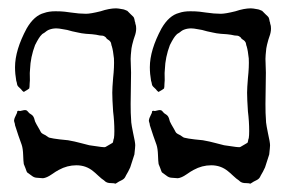

<svg xmlns="http://www.w3.org/2000/svg" viewBox="-20 -629 686 460"><path d="M615 -228Q610 -217 605 -209Q604 -207 603 -205Q602 -203 600 -201Q598 -199 594 -197Q590 -195 588 -194L580 -189L575 -190Q563 -190 559 -192Q556 -193 552 -197Q547 -200 538.5 -208Q530 -216 526 -219Q509 -233 486 -233Q464 -233 444 -222Q438 -219 426.5 -211Q415 -203 406 -202L393 -203Q385 -203 379 -208Q369 -215 368 -216Q367 -217 364 -226L360 -236Q359 -242 358.5 -257.5Q358 -273 355 -282Q352 -290 347 -304.5Q342 -319 339 -329Q339 -332 337.5 -336Q336 -340 337 -342Q337 -345 343 -357Q344 -358 344 -360Q344 -362 345 -363Q347 -364 348.5 -363.5Q350 -363 351 -363Q362 -366 365 -365Q367 -365 369.5 -362Q372 -359 373 -358Q381 -353 382 -351Q385 -347 387 -338Q388 -335 398 -318Q401 -312 402 -311Q404 -309 407 -307.5Q410 -306 412 -305Q420 -299 422 -299L432 -297Q444 -295 466 -293Q483 -290 495.5 -286.5Q508 -283 517 -281Q529 -279 545 -277Q547 -277 550.5 -276.5Q554 -276 556 -277Q558 -278 568 -284L573 -287Q574 -289 574.5 -292.5Q575 -296 576 -298Q577 -304 577 -315Q577 -338 574 -362Q572 -392 572 -407Q572 -418 574 -442Q577 -469 576 -489Q574 -508 571 -518Q570 -520 569.5 -523.5Q569 -527 568 -528Q566 -532 559 -536Q557 -540 553 -542Q550 -544 542 -544Q534 -546 523.5 -547Q513 -548 509 -548Q498 -549 490 -551Q482 -553 476 -554Q463 -558 454 -559Q444 -561 438 -561Q429 -561 421 -558Q418 -557 414.5 -554.5Q411 -552 410 -551Q403 -547 403 -546Q397 -541 387 -521Q376 -492 375 -463Q374 -454 374.5 -445.5Q375 -437 374 -428Q374 -420 373 -417Q372 -416 368 -413.5Q364 -411 362 -410Q361 -410 361 -409Q361 -408 360 -409Q359 -409 356 -412Q354 -415 350 -418.5Q346 -422 345 -424Q344 -426 343.5 -429.5Q343 -433 342 -435Q339 -452 339 -468Q339 -509 367 -561Q385 -592 409 -598Q420 -602 436 -602Q449 -602 458 -601Q467 -600 473 -599Q493 -596 509 -596Q520 -596 544 -602Q565 -609 581 -609Q586 -609 596 -607Q598 -607 602 -605.5Q606 -604 608 -603Q608 -603 616 -595Q624 -588 624 -586Q625 -584 625.5 -580.5Q626 -577 627 -575Q627 -573 628 -570Q629 -567 629 -565Q630 -556 627 -546Q624 -536 623 -534Q619 -520 618 -513Q616 -495 616 -488L617 -455L616 -380Q616 -355 617 -345Q617 -336 619 -325.5Q621 -315 622 -310Q627 -288 627 -281Q627 -277 625 -259ZM292 -228Q287 -217 282 -209Q281 -207 280 -205Q279 -203 277 -201Q275 -199 271 -197Q267 -195 265 -194L257 -189L252 -190Q240 -190 236 -192Q233 -193 229 -197Q224 -200 215.5 -208Q207 -216 203 -219Q186 -233 163 -233Q141 -233 121 -222Q115 -219 103.5 -211Q92 -203 83 -202L70 -203Q62 -203 56 -208Q46 -215 45 -216Q44 -217 41 -226L37 -236Q36 -242 35.5 -257.5Q35 -273 32 -282Q29 -290 24 -304.5Q19 -319 16 -329Q16 -332 14.5 -336Q13 -340 14 -342Q14 -345 20 -357Q21 -358 21 -360Q21 -362 22 -363Q24 -364 25.5 -363.5Q27 -363 28 -363Q39 -366 42 -365Q44 -365 46.5 -362Q49 -359 50 -358Q58 -353 59 -351Q62 -347 64 -338Q65 -335 75 -318Q78 -312 79 -311Q81 -309 84 -307.5Q87 -306 89 -305Q97 -299 99 -299L109 -297Q121 -295 143 -293Q160 -290 172.5 -286.5Q185 -283 194 -281Q206 -279 222 -277Q224 -277 227.5 -276.5Q231 -276 233 -277Q235 -278 245 -284L250 -287Q251 -289 251.5 -292.5Q252 -296 253 -298Q254 -304 254 -315Q254 -338 251 -362Q249 -392 249 -407Q249 -418 251 -442Q254 -469 253 -489Q251 -508 248 -518Q247 -520 246.5 -523.5Q246 -527 245 -528Q243 -532 236 -536Q234 -540 230 -542Q227 -544 219 -544Q211 -546 200.5 -547Q190 -548 186 -548Q175 -549 167 -551Q159 -553 153 -554Q140 -558 131 -559Q121 -561 115 -561Q106 -561 98 -558Q95 -557 91.5 -554.5Q88 -552 87 -551Q80 -547 80 -546Q74 -541 64 -521Q53 -492 52 -463Q51 -454 51.5 -445.5Q52 -437 51 -428Q51 -420 50 -417Q49 -416 45 -413.5Q41 -411 39 -410Q38 -410 38 -409Q38 -408 37 -409Q36 -409 33 -412Q31 -415 27 -418.5Q23 -422 22 -424Q21 -426 20.5 -429.5Q20 -433 19 -435Q16 -452 16 -468Q16 -509 44 -561Q62 -592 86 -598Q97 -602 113 -602Q126 -602 135 -601Q144 -600 150 -599Q170 -596 186 -596Q197 -596 221 -602Q242 -609 258 -609Q263 -609 273 -607Q275 -607 279 -605.5Q283 -604 285 -603Q285 -603 293 -595Q301 -588 301 -586Q302 -584 302.5 -580.5Q303 -577 304 -575Q304 -573 305 -570Q306 -567 306 -565Q307 -556 304 -546Q301 -536 300 -534Q296 -520 295 -513Q293 -495 293 -488L294 -455L293 -380Q293 -355 294 -345Q294 -336 296 -325.5Q298 -315 299 -310Q304 -288 304 -281Q304 -277 302 -259Z"/></svg>

Font: Rubik-Burned
Style: Regular
Weight: 400
Designer: NaN (generative design), Hubert & Fischer (Rubik source font outlines)
Foundry: NaN, Hubert & Fischer
Version: Version 1.000